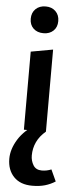

<svg xmlns="http://www.w3.org/2000/svg" viewBox="-62 -686 398 1007"><g transform="rotate(5 137.0 -182.5)"><path d="M79 0V-411L195 -432V0ZM137 -513Q104 -513 84 -532Q64 -551 64 -583Q64 -615 84 -634.5Q104 -654 137 -654Q169 -654 189 -634.5Q209 -615 209 -583Q209 -551 189 -532Q169 -513 137 -513ZM148 289Q85 289 50.5 253Q16 217 16 158Q16 108 48 56Q80 4 150 -39L195 0Q163 27 147.5 60Q132 93 132 131Q132 159 146 182Q160 205 191 205Q204 205 216.5 202.5Q229 200 241 195L269 256Q244 272 215 280.5Q186 289 148 289Z"/></g></svg>

Font: Ysabeau
Style: Bold
Weight: 700
Designer: Christian Thalmann (Catharsis Fonts)
Version: Version 2.000;gftools[0.9.27.dev2+g8671c4b]